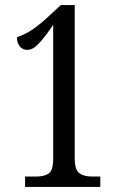

<svg xmlns="http://www.w3.org/2000/svg" viewBox="-20 -738 482 758"><path d="M79 0V-41H123Q153 -41 171.5 -52.5Q190 -64 190 -113V-640Q161 -597 136 -569Q111 -541 88 -541Q70 -541 58.5 -554.5Q47 -568 47 -591Q71 -599 98 -615Q125 -631 165 -667L220 -718H275V-113Q275 -67 293.5 -54Q312 -41 342 -41H376V0Z"/></svg>

Font: Noto Serif Bengali ExtraCondensed
Style: Regular
Weight: 400
Width: 2
Designer: Juan Bruce, Universal Thirst, Indian Type Foundry and the Monotype Design Team.
Foundry: Monotype Imaging Inc.
Version: Version 2.003; ttfautohint (v1.8.4.7-5d5b)